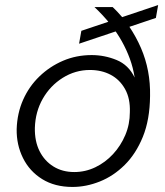

<svg xmlns="http://www.w3.org/2000/svg" viewBox="-20 -728 652 760"><path d="M267 12Q197 12 147 -19Q97 -50 71 -102.5Q45 -155 46 -217Q48 -280 71.5 -333Q95 -386 136 -425.5Q177 -465 229.5 -487.5Q282 -510 343 -510Q394 -510 441.5 -490.5Q489 -471 513 -421Q507 -460 494 -495.5Q481 -531 462 -565Q443 -599 416 -633Q389 -667 354 -700H426Q464 -664 491.5 -623Q519 -582 538 -538Q557 -494 566 -446.5Q575 -399 574 -348Q573 -254 545.5 -186.5Q518 -119 473.5 -75Q429 -31 375 -9.5Q321 12 267 12ZM274 -47Q318 -47 357.5 -66Q397 -85 427.5 -118Q458 -151 476 -193.5Q494 -236 494 -284Q496 -338 475 -375.5Q454 -413 418 -432Q382 -451 336 -451Q278 -451 228.5 -420Q179 -389 149.5 -337.5Q120 -286 118 -222Q117 -169 136.5 -130Q156 -91 191.5 -69Q227 -47 274 -47ZM293 -555 302 -606 606 -708 597 -657Z"/></svg>

Font: DM Sans 20pt Light
Style: Italic
Weight: 300
Italic angle: -10°
Version: Version 4.004;gftools[0.9.30]